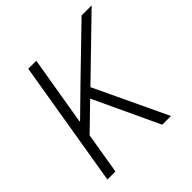

<svg xmlns="http://www.w3.org/2000/svg" viewBox="-182 -848 998 998"><g transform="rotate(-45 317.0 -349.0)"><path d="M286 -361 149 -228 111 0H52L168 -698H227L163 -316H167L310 -456L560 -698H634L329 -402L519 0H455Z"/></g></svg>

Font: IBM Plex Mono Light
Style: Italic
Weight: 300
Italic angle: -9°
Monospace: yes
Designer: Mike Abbink, Paul van der Laan, Pieter van Rosmalen
Foundry: Bold Monday
Version: Version 2.3